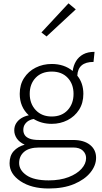

<svg xmlns="http://www.w3.org/2000/svg" viewBox="-20 -860 596 1124"><path d="M265 243.5Q164 243.5 100 200.8Q36 158 36 96Q36 51.5 60.2 24.8Q84.5 -2 124.5 -13Q93 -27.5 78.2 -49.8Q63.5 -72 63.5 -96.5Q63.5 -121 75.2 -139.2Q87 -157.5 106.2 -169Q125.5 -180.5 148.5 -185Q95.5 -234 95.5 -310.5Q95.5 -364 120.8 -403.2Q146 -442.5 188.8 -464Q231.5 -485.5 283 -485.5Q355.5 -485.5 405.5 -444.5Q410 -477 425.2 -502.2Q440.5 -527.5 467.2 -542Q494 -556.5 533.5 -556.5L527.5 -497.5Q436.5 -497.5 432.5 -417Q468 -373.5 468 -310.5Q468 -257 442.8 -217.5Q417.5 -178 375.2 -156.5Q333 -135 283 -135Q223 -135 177 -163.5Q163 -161.5 149.2 -154Q135.5 -146.5 126 -132.8Q116.5 -119 116.5 -99Q116.5 -82.5 125 -69.2Q133.5 -56 153.8 -48.2Q174 -40.5 210.5 -40.5H408Q471 -40.5 506.8 -12Q542.5 16.5 542.5 63.5Q542.5 109 509 150.2Q475.5 191.5 413.5 217.5Q351.5 243.5 265 243.5ZM265 196Q332 196 381.2 177Q430.5 158 457.2 128.2Q484 98.5 484 65.5Q484 40 465 21.8Q446 3.5 408 3.5H210.5Q150.5 3.5 121.2 28.8Q92 54 92 94.5Q92 136 135.2 166Q178.5 196 265 196ZM282.5 -178Q341.5 -178 376 -215.2Q410.5 -252.5 410.5 -310.5Q410.5 -368 376.2 -404.5Q342 -441 283 -441Q223.5 -441 188.8 -404.8Q154 -368.5 154 -310.5Q154 -253 189.2 -215.5Q224.5 -178 282.5 -178ZM252.5 -646.5 222.5 -670 381 -840.5 423.5 -805Z"/></svg>

Font: Betina Sans Light
Style: Regular
Weight: 300
Designer: Jonathan Pinhorn (font) & Cristiano Sobral (main changes)
Version: Version 2.001;October 6, 2020;FontCreator 13.0.0.2681 64-bit